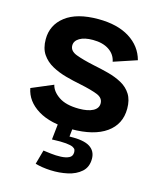

<svg xmlns="http://www.w3.org/2000/svg" viewBox="-115 -621 775 937"><g transform="rotate(15 272.5 -152.5)"><path d="M276 14Q170 14 106.5 -25Q43 -64 31 -128L140 -174Q147 -142 183.5 -117Q220 -92 286 -92Q331 -92 356.5 -105.5Q382 -119 382 -144Q382 -172 350.5 -184.5Q319 -197 261 -209Q225 -216 186.5 -226.5Q148 -237 115 -255Q82 -273 62 -302.5Q42 -332 42 -378Q42 -450 99.5 -494.5Q157 -539 265 -539Q362 -539 423.5 -500.5Q485 -462 503 -395L386 -356Q379 -392 347.5 -413Q316 -434 266 -434Q223 -434 199 -419.5Q175 -405 175 -382Q175 -354 209.5 -341Q244 -328 300 -316Q340 -308 378 -298Q416 -288 447 -271Q478 -254 496 -225.5Q514 -197 514 -153Q514 -74 452 -30Q390 14 276 14ZM152 222 172 150Q187 152 211.5 155Q236 158 261 157Q286 156 302.5 148Q319 140 319 120Q319 114 317 107.5Q315 101 304.5 95.5Q294 90 269 87.5Q244 85 198 87L208 -6H283L277 51Q349 49 380 69Q411 89 411 128Q411 170 384 194Q357 218 315.5 227Q274 236 230 234Q186 232 152 222Z"/></g></svg>

Font: Bricolage Grotesque 10pt Bricolage Grotesque 10pt Regular
Style: Bold
Weight: 700
Designer: Mathieu Triay
Foundry: Atelier Triay
Version: Version 1.000; ttfautohint (v1.8.4.7-5d5b);gftools[0.9.32]